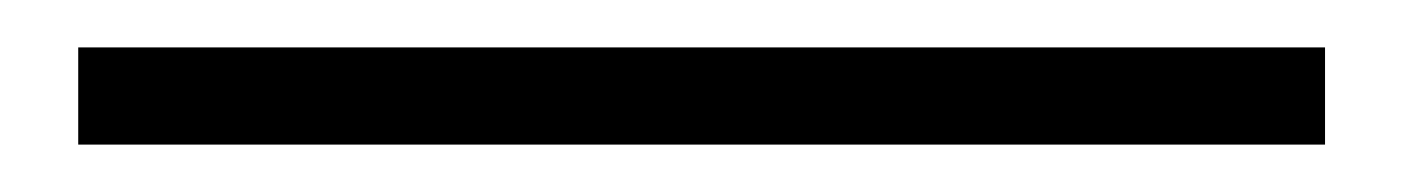

<svg xmlns="http://www.w3.org/2000/svg" viewBox="-20 68 592 81"><path d="M13 129V88H539V129Z"/></svg>

Font: Noto Sans JP ExtraLight
Style: Regular
Weight: 250
Designer: Ryoko NISHIZUKA  (kana, bopomofo & ideographs); Paul D. Hunt (Latin, Greek & Cyrillic); Sandoll Communications , Soo-you
Foundry: Adobe
Version: Version 2.004-H2;hotconv 1.0.118;makeotfexe 2.5.65603